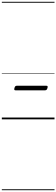

<svg xmlns="http://www.w3.org/2000/svg" viewBox="-20 -1303 615 2096"><path d="M150 -317Q139 -317 136.5 -323Q134 -329 138 -343Q142 -357 148 -362Q154 -367 165 -367H485Q497 -367 499.5 -361Q502 -355 498 -342Q494 -328 488 -322.5Q482 -317 470 -317ZM0 763H575V773H0ZM0 -20H575V0H0ZM0 -505H575V-500H0ZM0 -1283H575V-1273H0Z"/></svg>

Font: Playwrite NL Guides
Style: Regular
Weight: 400
Designer: Veronika Burian, José Scaglione
Foundry: TypeTogether
Version: Version 1.003